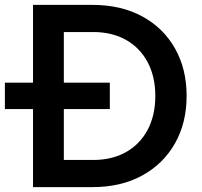

<svg xmlns="http://www.w3.org/2000/svg" viewBox="-67 -765 826 785"><path d="M68 0V-319H-47V-427H68V-745H311Q428 -745 514.5 -698Q601 -651 648.5 -567Q696 -483 696 -373Q696 -263 648.5 -179Q601 -95 514.5 -47.5Q428 0 311 0ZM194 -111H314Q391 -111 448 -143Q505 -175 536.5 -234Q568 -293 568 -373Q568 -452 536.5 -511Q505 -570 448 -602Q391 -634 314 -634H194V-427H382V-319H194Z"/></svg>

Font: Plus Jakarta Display Medium
Style: Regular
Weight: 500
Designer: Gumpita Rahayu
Foundry: Tokotype Studio
Version: Version 1.000